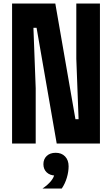

<svg xmlns="http://www.w3.org/2000/svg" viewBox="-20 -820 640 1097"><path d="M49 0V-800H296L411 -139H429L416 -484V-800H551V0H304L189 -661H171L184 -316V0ZM298 183Q266 183 247 165Q228 147 228 118Q228 89 247 71Q266 53 298 53Q330 53 349 71.5Q368 90 368 118Q368 147 349 165Q330 183 298 183ZM223 257Q254 236 272 213.5Q290 191 291 172L298 53Q332 53 352 74Q372 95 372 130Q372 161 362 195Q352 229 333 257Z"/></svg>

Font: Martian Mono Condensed
Style: Bold
Weight: 700
Width: 3
Designer: Roman Shamin
Foundry: Evil Martians
Version: Version 1.000